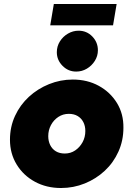

<svg xmlns="http://www.w3.org/2000/svg" viewBox="-20 -930 669 963"><path d="M286 13Q213 13 155 -18.5Q97 -50 63.5 -105Q30 -160 30 -229Q30 -294 55.5 -349Q81 -404 125 -444.5Q169 -485 226 -508Q283 -531 345 -531Q418 -531 475.5 -499.5Q533 -468 566.5 -413.5Q600 -359 599 -289Q599 -225 574 -169.5Q549 -114 505.5 -73.5Q462 -33 405.5 -10Q349 13 286 13ZM305 -160Q334 -160 357 -175.5Q380 -191 394 -216.5Q408 -242 408 -273Q408 -298 398 -317.5Q388 -337 369.5 -348Q351 -359 325 -359Q296 -359 272.5 -343.5Q249 -328 235.5 -302.5Q222 -277 222 -247Q222 -222 232 -202Q242 -182 260.5 -171Q279 -160 305 -160ZM362 -571Q322 -571 293.5 -600Q265 -629 265 -668Q265 -698 280.5 -722.5Q296 -747 321 -761.5Q346 -776 374 -776Q415 -776 443 -747Q471 -718 471 -678Q471 -649 455.5 -624.5Q440 -600 415.5 -585.5Q391 -571 362 -571ZM232 -803 250 -910H565L547 -803Z"/></svg>

Font: MuseoModerno Thin Black
Style: Italic
Weight: 900
Italic angle: -9°
Version: Version 1.003